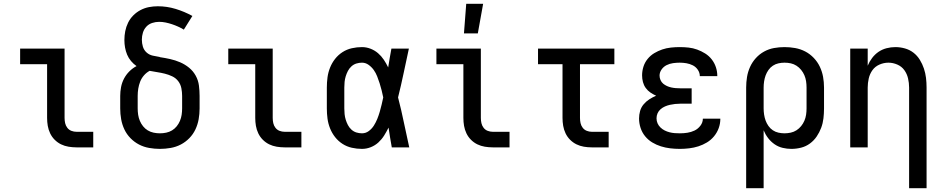

<svg xmlns="http://www.w3.org/2000/svg" viewBox="-20 -776 4972 1011"><path d="M383 0Q362 0 341 -3.5Q320 -7 301.5 -16Q283 -25 268 -40Q253 -55 244 -74Q235 -93 231.5 -113.5Q228 -134 228 -155V-438H86V-520H320V-155Q320 -141 323 -127.5Q326 -114 334.5 -103Q343 -92 356 -87Q369 -82 383 -82H471V0Z M822 8Q794 8 765.5 3Q737 -2 712 -15Q687 -28 667 -48.5Q647 -69 635 -94.5Q623 -120 618 -148Q613 -176 613 -205V-271Q613 -294 617.5 -317.5Q622 -341 633 -362Q644 -383 661 -400Q678 -417 699 -428Q683 -439 670 -454.5Q657 -470 649.5 -488Q642 -506 638.5 -525.5Q635 -545 635 -565Q635 -589 639.5 -612Q644 -635 654.5 -656.5Q665 -678 682 -695Q699 -712 720 -723Q741 -734 764 -738.5Q787 -743 811 -743Q859 -743 905 -729Q951 -715 993 -692L948 -620Q933 -629 917.5 -636Q902 -643 885.5 -648.5Q869 -654 852 -657.5Q835 -661 818 -661Q799 -661 781 -655Q763 -649 750.5 -635.5Q738 -622 732.5 -604Q727 -586 727 -567Q727 -548 732.5 -530Q738 -512 752 -499.5Q766 -487 784.5 -483Q803 -479 821 -476L822 -475Q849 -471 876 -465Q903 -459 928.5 -448Q954 -437 975.5 -419.5Q997 -402 1010.5 -377.5Q1024 -353 1027.5 -325.5Q1031 -298 1031 -271V-205Q1031 -176 1026 -148Q1021 -120 1009 -94.5Q997 -69 977 -48.5Q957 -28 932 -15Q907 -2 878.5 3Q850 8 822 8ZM822 -74Q839 -74 855.5 -77.5Q872 -81 886 -89.5Q900 -98 910.5 -111Q921 -124 927.5 -139.5Q934 -155 936.5 -171.5Q939 -188 939 -205V-271Q939 -291 935 -311.5Q931 -332 918.5 -348.5Q906 -365 887 -374Q868 -383 848 -388Q828 -393 808 -396Q788 -399 768 -403Q751 -394 738 -379Q725 -364 718 -346Q711 -328 708 -309Q705 -290 705 -271V-205Q705 -188 707.5 -171.5Q710 -155 716.5 -139.5Q723 -124 733.5 -111Q744 -98 758 -89.5Q772 -81 788.5 -77.5Q805 -74 822 -74Z M1479 0Q1458 0 1437 -3.5Q1416 -7 1397.5 -16Q1379 -25 1364 -40Q1349 -55 1340 -74Q1331 -93 1327.5 -113.5Q1324 -134 1324 -155V-438H1182V-520H1416V-155Q1416 -141 1419 -127.5Q1422 -114 1430.5 -103Q1439 -92 1452 -87Q1465 -82 1479 -82H1567V0Z M1886 8Q1859 8 1832.5 2Q1806 -4 1783.5 -18.5Q1761 -33 1744.5 -54Q1728 -75 1718 -100Q1708 -125 1704.5 -151.5Q1701 -178 1701 -205V-315Q1701 -342 1704.5 -368.5Q1708 -395 1718 -420Q1728 -445 1744.5 -466Q1761 -487 1783.5 -501.5Q1806 -516 1832.5 -522Q1859 -528 1886 -528Q1909 -528 1931 -519.5Q1953 -511 1970.5 -496Q1988 -481 2001 -461.5Q2014 -442 2024 -421Q2028 -445 2032 -470Q2036 -495 2041 -520H2133Q2119 -456 2105.5 -391.5Q2092 -327 2076 -263Q2093 -198 2106.5 -132Q2120 -66 2135 0H2043Q2038 -26 2034 -52Q2030 -78 2026 -104Q2015 -82 2002.5 -62Q1990 -42 1972.5 -26Q1955 -10 1932.5 -1Q1910 8 1886 8ZM1886 -74Q1906 -74 1922 -86Q1938 -98 1948.5 -114.5Q1959 -131 1966.5 -149.5Q1974 -168 1979.5 -187Q1985 -206 1989.5 -225Q1994 -244 1998 -263Q1994 -282 1989.5 -300.5Q1985 -319 1979 -337.5Q1973 -356 1966 -374Q1959 -392 1948 -407.5Q1937 -423 1921 -434.5Q1905 -446 1886 -446Q1871 -446 1856.5 -441.5Q1842 -437 1830.5 -426.5Q1819 -416 1812 -402.5Q1805 -389 1800.5 -374.5Q1796 -360 1794.5 -345Q1793 -330 1793 -315V-205Q1793 -190 1794.5 -175Q1796 -160 1800.5 -145.5Q1805 -131 1812 -117.5Q1819 -104 1830.5 -93.5Q1842 -83 1856.5 -78.5Q1871 -74 1886 -74Z M2575 0Q2554 0 2533 -3.5Q2512 -7 2493.5 -16Q2475 -25 2460 -40Q2445 -55 2436 -74Q2427 -93 2423.5 -113.5Q2420 -134 2420 -155V-438H2278V-520H2512V-155Q2512 -141 2515 -127.5Q2518 -114 2526.5 -103Q2535 -92 2548 -87Q2561 -82 2575 -82H2663V0ZM2423 -600 2435 -756H2524L2496 -600Z M3096 0Q3075 0 3054.5 -3.5Q3034 -7 3015.5 -16Q2997 -25 2982 -40Q2967 -55 2958 -74Q2949 -93 2945.5 -113.5Q2942 -134 2942 -155V-438H2813V-520H3215V-438H3034V-155Q3034 -141 3037 -127.5Q3040 -114 3048.5 -103Q3057 -92 3070 -87Q3083 -82 3096 -82H3185V0Z M3560 8Q3534 8 3509 5Q3484 2 3460 -5.5Q3436 -13 3414.5 -26Q3393 -39 3377 -58.5Q3361 -78 3353 -102.5Q3345 -127 3345 -152Q3345 -172 3350.5 -191.5Q3356 -211 3369 -226.5Q3382 -242 3399 -253Q3416 -264 3435 -272Q3419 -279 3404.5 -289Q3390 -299 3380 -313Q3370 -327 3365.5 -344Q3361 -361 3361 -379Q3361 -402 3368 -424.5Q3375 -447 3390 -465.5Q3405 -484 3425 -496Q3445 -508 3467 -515.5Q3489 -523 3512.5 -525.5Q3536 -528 3559 -528Q3583 -528 3606 -525.5Q3629 -523 3651 -515Q3673 -507 3693 -494.5Q3713 -482 3727.5 -463.5Q3742 -445 3749.5 -422.5Q3757 -400 3757 -377V-375H3665Q3665 -393 3654.5 -408.5Q3644 -424 3628 -432Q3612 -440 3594.5 -443Q3577 -446 3559 -446Q3542 -446 3524 -443.5Q3506 -441 3490 -433Q3474 -425 3463.5 -410Q3453 -395 3453 -378Q3453 -366 3458 -354.5Q3463 -343 3472 -335.5Q3481 -328 3492 -323Q3503 -318 3514.5 -315.5Q3526 -313 3538 -312Q3550 -311 3562 -311H3622V-230H3562Q3548 -230 3534.5 -228.5Q3521 -227 3507.5 -224Q3494 -221 3481.5 -215.5Q3469 -210 3458.5 -201Q3448 -192 3442.5 -179.5Q3437 -167 3437 -153Q3437 -139 3442.5 -126.5Q3448 -114 3458 -104.5Q3468 -95 3480 -89Q3492 -83 3505.5 -79.5Q3519 -76 3532.5 -75Q3546 -74 3560 -74Q3580 -74 3599.5 -77Q3619 -80 3637 -88.5Q3655 -97 3668 -114Q3681 -131 3681 -151H3773V-150Q3773 -125 3764.5 -101.5Q3756 -78 3740 -58.5Q3724 -39 3702.5 -26Q3681 -13 3657.5 -5.5Q3634 2 3609 5Q3584 8 3560 8Z M3909 215V-315Q3909 -343 3913.5 -370.5Q3918 -398 3929.5 -423.5Q3941 -449 3960 -470Q3979 -491 4003.5 -504.5Q4028 -518 4055.5 -523Q4083 -528 4111 -528Q4139 -528 4167 -523Q4195 -518 4220 -505Q4245 -492 4265 -471Q4285 -450 4297 -424.5Q4309 -399 4314 -371.5Q4319 -344 4319 -315V-205Q4319 -179 4316 -153Q4313 -127 4304 -103Q4295 -79 4280.5 -57.5Q4266 -36 4245 -20.5Q4224 -5 4198.5 1.5Q4173 8 4147 8Q4124 8 4101 2.5Q4078 -3 4058.5 -16.5Q4039 -30 4024.5 -49Q4010 -68 4001 -90V215ZM4111 -74Q4127 -74 4143.5 -77.5Q4160 -81 4174 -90Q4188 -99 4198.5 -112Q4209 -125 4215.5 -140Q4222 -155 4224.5 -171.5Q4227 -188 4227 -205V-315Q4227 -332 4224.5 -348.5Q4222 -365 4215.5 -380Q4209 -395 4198.5 -408Q4188 -421 4174 -430Q4160 -439 4144 -442.5Q4128 -446 4111 -446Q4095 -446 4079 -442.5Q4063 -439 4049.5 -430Q4036 -421 4026.5 -407.5Q4017 -394 4011.5 -379Q4006 -364 4003.5 -347.5Q4001 -331 4001 -315V-205Q4001 -189 4003.5 -172.5Q4006 -156 4011.5 -141Q4017 -126 4026.5 -112.5Q4036 -99 4049.5 -90Q4063 -81 4079 -77.5Q4095 -74 4111 -74Z M4767 215V-315Q4767 -339 4761.5 -363Q4756 -387 4742 -406.5Q4728 -426 4705 -436Q4682 -446 4658 -446Q4634 -446 4611 -436Q4588 -426 4574 -406.5Q4560 -387 4554.5 -363Q4549 -339 4549 -315V0H4457V-520H4549V-430Q4558 -452 4572.5 -471Q4587 -490 4606 -503Q4625 -516 4648 -522Q4671 -528 4695 -528Q4720 -528 4745 -521Q4770 -514 4790 -498.5Q4810 -483 4823.5 -461Q4837 -439 4845 -415Q4853 -391 4856 -366Q4859 -341 4859 -315V215Z"/></svg>

Font: Iosevka Semi-Condensed Medium
Style: Regular
Weight: 500
Monospace: yes
Designer: Belleve Invis
Foundry: Belleve Invis
Version: Version 27.3.5